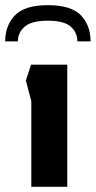

<svg xmlns="http://www.w3.org/2000/svg" viewBox="-60 -722 370 742"><path d="M61 0V-331L40 -411L60 -472H200V0ZM125 -702Q35 -702 -2.5 -662.5Q-40 -623 -40 -562H9Q9 -596 35.5 -619Q62 -642 125 -642Q188 -642 213.5 -619Q239 -596 239 -562H290Q290 -624 252.5 -663Q215 -702 125 -702Z"/></svg>

Font: Rowdies Light
Style: Regular
Weight: 300
Designer: Jaikishan Patel
Version: Version 1.000; ttfautohint (v1.8.3)